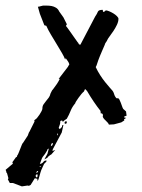

<svg xmlns="http://www.w3.org/2000/svg" viewBox="-70 -440 505 684"><path d="M39 219 33 222 28 221 8 224 -24 212H-35L-42 199L-40 195L-45 177L-47 175Q-47 173 -48 170Q-49 167 -50 165L-24 143L-26 138L-13 120Q-11 120 -9 118L-10 116Q-7 113 -4 105.5Q-1 98 2 90.5Q5 83 7.5 76.5Q10 70 12 69L29 43Q30 41 31.5 36Q33 31 35 29L53 -7L52 -11L55 -14Q58 -15 62.5 -20.5Q67 -26 71 -32Q75 -38 78 -44Q81 -50 81 -53Q81 -62 85 -68Q89 -74 94 -80Q99 -86 103.5 -92Q108 -98 110 -107L114 -115Q115 -118 119 -122Q127 -133 132 -140Q137 -147 143 -159H139L172 -202L174 -206Q176 -208 177 -211Q175 -218 171 -223Q167 -228 164 -233L162 -228Q159 -237 150.5 -251.5Q142 -266 132 -282.5Q122 -299 111.5 -316.5Q101 -334 95 -348L88 -350L72 -391L65 -416Q69 -416 75 -418Q81 -420 83 -420Q89 -420 97.5 -420Q106 -420 114 -418.5Q122 -417 129.5 -412.5Q137 -408 141 -399L156 -378L167 -356Q167 -355 167.5 -355Q168 -355 168 -354Q168 -352 166.5 -350.5Q165 -349 165 -347Q165 -348 170.5 -340.5Q176 -333 183 -323Q190 -313 197 -303Q204 -293 207 -289Q209 -288 210 -284.5Q211 -281 216 -281V-280L269 -381Q276 -391 278.5 -398Q281 -405 296 -405L297 -398H301L307 -403Q311 -403 318.5 -400Q326 -397 333.5 -392.5Q341 -388 346.5 -382.5Q352 -377 352 -373Q352 -363 346.5 -351.5Q341 -340 334 -329.5Q327 -319 320.5 -310.5Q314 -302 312 -297Q311 -294 307.5 -289.5Q304 -285 303 -280Q297 -266 293 -257Q289 -248 286 -240.5Q283 -233 280 -225Q277 -217 274 -207L271 -201Q278 -186 287 -172Q296 -158 305 -147Q314 -136 320.5 -128.5Q327 -121 328 -120Q334 -114 336.5 -105Q339 -96 345 -90H350Q353 -90 355.5 -85Q358 -80 360.5 -73.5Q363 -67 365 -61Q367 -55 369 -52L379 -43L381 -28L373 -25Q372 -23 372 -23Q372 -21 375 -21Q378 -21 378 -20Q378 -18 375 -17Q372 -16 372 -14V-13Q372 -12 373 -11L362 -4L336 3L318 4Q316 -2 306 -11Q296 -20 296 -26L297 -30Q297 -32 295.5 -33Q294 -34 294 -36H289L288 -45Q264 -75 240 -116L233 -123L229 -114Q225 -111 220 -105Q215 -99 210 -92Q205 -85 201.5 -79.5Q198 -74 198 -72Q187 -59 181.5 -45Q176 -31 168 -17Q158 -11 154 -6L151 -11L145 -9L144 1L139 16L143 20L151 12V7L156 5L150 32L118 92L117 98L127 94L113 110Q109 112 104 116Q99 120 99 122L88 128L99 108L104 89L99 92L98 96Q90 110 84.5 116Q79 122 75 136L72 144Q80 143 84 137.5Q88 132 93 132H96L95 136L87 144L77 166Q76 169 74 175Q72 181 70.5 187.5Q69 194 67 199Q65 204 64 204Q63 204 63 197L54 195ZM63 181Q57 181 57 187Q57 188 58 190Q59 192 61 192Q64 192 64 185Q64 181 63 181ZM166 -8Q168 -8 168 -5Q168 1 163 1Q160 1 160 -2Q160 -8 166 -8ZM113 72 111 81 117 77 119 69ZM66 169Q64 169 63 170Q62 171 61 171L59 177L65 173ZM134 38 135 43 137 39 134 34ZM70 154 74 155 76 151Z"/></svg>

Font: East Sea Dokdo Cyrillic
Style: Regular
Weight: 400
Version: Version 1.00 July 4, 2018, initial release